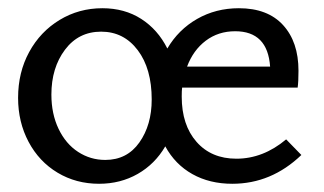

<svg xmlns="http://www.w3.org/2000/svg" viewBox="-20 -441 787 467"><path d="M713 -64Q640 6 545 6Q490 6 448 -17.5Q406 -41 382 -85Q357 -42 315 -18Q273 6 221 6Q165 6 120 -21Q75 -48 49.5 -96Q24 -144 24 -203Q24 -265 51 -314.5Q78 -364 125 -392.5Q172 -421 229 -421Q283 -421 323.5 -395Q364 -369 387 -323Q414 -369 459.5 -395Q505 -421 561 -421Q631 -421 668.5 -380Q706 -339 706 -269Q706 -242 704 -228H423Q422 -221 422 -206Q422 -137 458 -96Q494 -55 555 -55Q620 -55 676 -102ZM435 -279H637Q631 -365 552 -365Q511 -365 480.5 -342Q450 -319 435 -279ZM349 -199Q349 -274 315 -319Q281 -364 226 -364Q171 -364 138 -320Q105 -276 105 -211Q105 -164 122.5 -127.5Q140 -91 170 -71.5Q200 -52 236 -52Q289 -52 319 -94.5Q349 -137 349 -199Z"/></svg>

Font: Ysabeau Medium
Style: Regular
Weight: 500
Designer: Christian Thalmann (Catharsis Fonts)
Version: Version 0.003